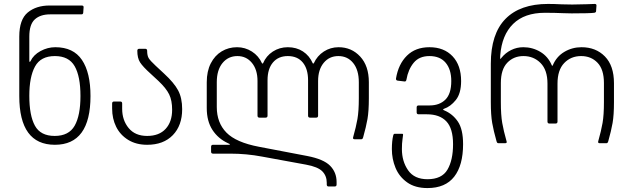

<svg xmlns="http://www.w3.org/2000/svg" viewBox="-20 -728 3219 976"><path d="M232 -700H395Q405 -700 405 -692L403 -663Q402 -655 394 -655H235Q185 -655 157 -629.5Q129 -604 129 -542V-423Q129 -407 135 -417Q150 -449 186 -468.5Q222 -488 261 -488Q353 -488 396.5 -423.5Q440 -359 440 -240Q440 8 259 8Q78 8 78 -240V-542Q78 -629 121 -664.5Q164 -700 232 -700ZM258 -37Q330 -37 359.5 -89Q389 -141 389 -240Q389 -340 359.5 -391.5Q330 -443 259 -443Q187 -443 158 -390Q129 -337 129 -241Q129 -141 157.5 -89Q186 -37 258 -37Z M550 -176V-202Q550 -212 560 -212H591Q601 -212 601 -202V-175Q601 -117 634 -77Q667 -37 728 -37Q789 -37 822 -73Q855 -109 855 -170Q855 -217 840 -248Q825 -279 786 -316L746 -353Q706 -389 692 -411Q678 -433 678 -470Q678 -480 688 -480H718Q728 -480 728 -470Q728 -446 735.5 -433Q743 -420 771 -394L814 -354Q865 -307 885.5 -268.5Q906 -230 906 -173Q906 -90 858.5 -41Q811 8 728 8Q672 8 631.5 -17Q591 -42 570.5 -83.5Q550 -125 550 -176Z M1641 210V201Q1641 166 1618.5 143Q1596 120 1536 109L1312 68Q1233 53 1150 53H1063Q1053 53 1053 43V18Q1053 8 1063 8H1143Q1149 8 1149 6Q1149 4 1139 0Q1089 -23 1060 -67.5Q1031 -112 1031 -179V-310Q1031 -366 1051.5 -406Q1072 -446 1107 -467Q1142 -488 1185 -488Q1226 -488 1260.5 -466Q1295 -444 1312 -406Q1313 -405 1314.5 -405Q1316 -405 1317 -406Q1333 -444 1367 -466Q1401 -488 1443 -488Q1487 -488 1520 -466.5Q1553 -445 1570 -406Q1571 -405 1572.5 -405Q1574 -405 1575 -406Q1592 -444 1626 -466Q1660 -488 1701 -488Q1767 -488 1811 -440.5Q1855 -393 1855 -310V-229Q1855 -163 1848 -123Q1841 -83 1826 -30Q1824 -24 1822 -22Q1820 -20 1815 -20H1784Q1772 -20 1775 -30Q1790 -83 1797 -123Q1804 -163 1804 -229V-310Q1804 -372 1775.5 -407.5Q1747 -443 1700 -443Q1654 -443 1625.5 -408.5Q1597 -374 1597 -316V-140Q1597 -130 1587 -130H1556Q1546 -130 1546 -140V-320Q1546 -378 1519 -410.5Q1492 -443 1443 -443Q1395 -443 1367.5 -410.5Q1340 -378 1340 -320V-140Q1340 -130 1330 -130H1299Q1289 -130 1289 -140V-316Q1289 -374 1260.5 -408.5Q1232 -443 1187 -443Q1140 -443 1111 -407.5Q1082 -372 1082 -310V-184Q1082 -104 1131 -54Q1180 -4 1296 18L1542 65Q1625 81 1658 114.5Q1691 148 1691 197V210Q1691 220 1681 220H1651Q1641 220 1641 210Z M1972 30Q1972 -12 1979 -40Q1981 -48 1987 -48H2024Q2029 -48 2029 -43Q2029 -39 2026 -19.5Q2023 0 2023 30Q2023 92 2054.5 137.5Q2086 183 2153 183Q2226 183 2254.5 134.5Q2283 86 2283 5Q2283 -75 2249 -111Q2215 -147 2150 -147H2108Q2098 -147 2098 -157V-182Q2098 -192 2108 -192H2164Q2214 -192 2244 -221.5Q2274 -251 2274 -316Q2274 -375 2245.5 -409Q2217 -443 2163 -443Q2111 -443 2083 -409Q2055 -375 2046 -323Q2044 -312 2035 -314L2002 -318Q1992 -319 1993 -329Q2005 -402 2048.5 -445Q2092 -488 2163 -488Q2237 -488 2280.5 -442Q2324 -396 2324 -316Q2324 -253 2297 -219.5Q2270 -186 2237 -175Q2232 -173 2232.5 -171Q2233 -169 2238 -167Q2281 -149 2307.5 -110Q2334 -71 2334 5Q2334 112 2289 170Q2244 228 2153 228Q2090 228 2049.5 199Q2009 170 1990.5 125Q1972 80 1972 30Z M2790 -396Q2809 -441 2849 -464.5Q2889 -488 2936 -488Q3009 -488 3055 -441Q3101 -394 3101 -305V-209Q3101 -143 3094 -103Q3087 -63 3072 -10Q3070 -4 3068 -2Q3066 0 3062 0H3029Q3018 0 3021 -10Q3036 -63 3043 -103Q3050 -143 3050 -209V-306Q3050 -375 3017.5 -409Q2985 -443 2934 -443Q2882 -443 2848 -407.5Q2814 -372 2814 -303V-110Q2814 -100 2804 -100H2773Q2763 -100 2763 -110V-303Q2763 -372 2728 -407.5Q2693 -443 2641 -443Q2591 -443 2558.5 -409Q2526 -375 2526 -306V-209Q2526 -143 2533 -103Q2540 -63 2555 -10L2556 -6Q2556 0 2547 0H2515Q2510 0 2508 -2Q2506 -4 2504 -10Q2489 -63 2482 -103Q2475 -143 2475 -209V-404Q2475 -556 2549.5 -632Q2624 -708 2766 -708Q2796 -708 2836 -706L2889 -705Q2926 -705 2961.5 -706.5Q2997 -708 3003 -708Q3013 -708 3012 -699L3010 -671Q3010 -665 3001 -663Q2978 -660 2886 -660L2843 -661Q2801 -663 2750 -663Q2646 -663 2588.5 -606.5Q2531 -550 2523 -447Q2522 -430 2523 -428.5Q2524 -427 2529 -434Q2549 -459 2578 -473.5Q2607 -488 2640 -488Q2687 -488 2726.5 -464.5Q2766 -441 2785 -396Q2788 -391 2790 -396Z"/></svg>

Font: Barlow GEO Light
Style: Regular
Weight: 300
Designer: Jeremy Tribby
Foundry: Tribby Type
Version: Version 1.408